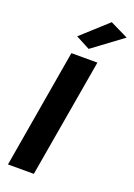

<svg xmlns="http://www.w3.org/2000/svg" viewBox="-191 -1115 828 1186"><g transform="rotate(20 223.0 -522.5)"><path d="M158 -780 25 0H195L329 -780ZM446 -987 327 -1045 156 -890 249 -841Z"/></g></svg>

Font: Jost ExtraBold
Style: Italic
Weight: 800
Italic angle: -5°
Version: Version 3.710